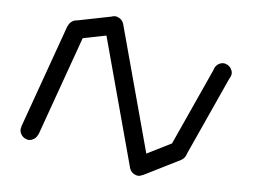

<svg xmlns="http://www.w3.org/2000/svg" viewBox="-39 -452 678 514"><g transform="rotate(5 300.0 -195.0)"><path d="M25 -80Q25 -74 28.5 -68Q32 -62 38 -58.5Q44 -55 50 -55Q56 -55 62 -58.5Q68 -62 71.5 -68Q75 -74 75 -80Q75 -86 71.5 -92Q68 -98 62 -101.5Q56 -105 50 -105Q44 -105 38 -101.5Q32 -98 28.5 -92Q25 -86 25 -80Z M26 -88 74 -72 174 -352 126 -368Z M125 -360Q125 -354 128.5 -348Q132 -342 138 -338.5Q144 -335 150 -335Q156 -335 162 -338.5Q168 -342 171.5 -348Q175 -354 175 -360Q175 -366 171.5 -372Q168 -378 162 -381.5Q156 -385 150 -385Q144 -385 138 -381.5Q132 -378 128.5 -372Q125 -366 125 -360Z M145 -384 155 -336 255 -356 245 -404Z M225 -380Q225 -374 228.5 -368Q232 -362 238 -358.5Q244 -355 250 -355Q256 -355 262 -358.5Q268 -362 271.5 -368Q275 -374 275 -380Q275 -386 271.5 -392Q268 -398 262 -401.5Q256 -405 250 -405Q244 -405 238 -401.5Q232 -398 228.5 -392Q225 -386 225 -380Z M274 -386 226 -374 326 -4 374 -16Z M325 -10Q325 -4 328.5 2Q332 8 338 11.5Q344 15 350 15Q356 15 362 11.5Q368 8 371.5 2Q375 -4 375 -10Q375 -16 371.5 -22Q368 -28 362 -31.5Q356 -35 350 -35Q344 -35 338 -31.5Q332 -28 328.5 -22Q325 -16 325 -10Z M338 -32 362 12 462 -38 438 -82Z M425 -60Q425 -54 428.5 -48Q432 -42 438 -38.5Q444 -35 450 -35Q456 -35 462 -38.5Q468 -42 471.5 -48Q475 -54 475 -60Q475 -66 471.5 -72Q468 -78 462 -81.5Q456 -85 450 -85Q444 -85 438 -81.5Q432 -78 428.5 -72Q425 -66 425 -60Z M428 -70 472 -50 572 -270 528 -290Z M525 -280Q525 -274 528.5 -268Q532 -262 538 -258.5Q544 -255 550 -255Q556 -255 562 -258.5Q568 -262 571.5 -268Q575 -274 575 -280Q575 -286 571.5 -292Q568 -298 562 -301.5Q556 -305 550 -305Q544 -305 538 -301.5Q532 -298 528.5 -292Q525 -286 525 -280Z"/></g></svg>

Font: Linefont ExtraLight
Style: Regular
Weight: 250
Monospace: yes
Version: Version 3.002;gftools[0.9.33]